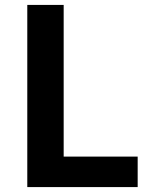

<svg xmlns="http://www.w3.org/2000/svg" viewBox="-20 -761 618 781"><path d="M91 0H540V-124H239V-741H91Z"/></svg>

Font: Source Han Sans CN
Style: Bold
Weight: 700
Designer: Ryoko NISHIZUKA 西塚涼子 (kana, bopomofo & ideographs); Paul D. Hunt (Latin, Greek & Cyrillic); Sandoll Communications 산돌커뮤니
Foundry: Adobe
Version: Version 2.001;hotconv 1.0.107;makeotfexe 2.5.65593